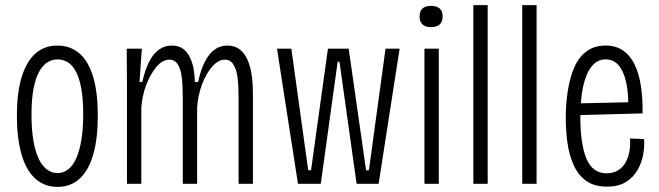

<svg xmlns="http://www.w3.org/2000/svg" viewBox="-20 -718 2573 750"><path d="M205 12Q153 12 117.5 -20.5Q82 -53 64 -115.5Q46 -178 46 -265Q46 -357 65 -418Q84 -479 119 -509.5Q154 -540 204 -540Q254 -540 289.5 -510Q325 -480 343.5 -419Q362 -358 362 -265Q362 -177 344.5 -115.5Q327 -54 292 -21Q257 12 205 12ZM205 -42Q228 -42 247 -57Q266 -72 278.5 -101Q291 -130 298 -172.5Q305 -215 305 -271Q305 -332 297.5 -372.5Q290 -413 276.5 -438.5Q263 -464 244.5 -475Q226 -486 205 -486Q183 -486 165 -474.5Q147 -463 133 -438Q119 -413 111 -371.5Q103 -330 103 -270Q103 -214 110 -171.5Q117 -129 130 -100.5Q143 -72 162 -57Q181 -42 205 -42Z M476 0V-370L475 -528H534L525 -398H536Q547 -447 563.5 -478.5Q580 -510 602 -525Q624 -540 651 -540Q680 -540 697.5 -525.5Q715 -511 724.5 -488.5Q734 -466 737.5 -442Q741 -418 741 -398H754Q764 -446 780.5 -477.5Q797 -509 818.5 -524.5Q840 -540 868 -540Q898 -540 917 -524.5Q936 -509 946.5 -485Q957 -461 961.5 -435Q966 -409 967 -386.5Q968 -364 968 -352V0H912V-328Q912 -353 911 -381Q910 -409 905 -432Q900 -455 889 -470Q878 -485 859 -485Q833 -485 809 -458Q785 -431 769 -388Q753 -345 750 -297V0H694V-327Q694 -352 693 -380Q692 -408 687.5 -431.5Q683 -455 672 -470Q661 -485 642 -485Q615 -485 591.5 -457.5Q568 -430 551.5 -387Q535 -344 532 -297V0Z M1144 0 1062 -528H1118L1184 -53H1195L1261 -528H1342L1410 -53H1421L1486 -528H1541L1459 0H1373L1306 -477H1299L1233 0Z M1638 0V-528H1694V0ZM1663 -612Q1642 -612 1630.5 -622.5Q1619 -633 1619 -653Q1619 -675 1630.5 -685Q1642 -695 1663 -695Q1686 -695 1697.5 -685Q1709 -675 1709 -653Q1709 -633 1697.5 -622.5Q1686 -612 1663 -612Z M1829 0V-698H1885V0Z M2020 0V-698H2076V0Z M2351 11Q2300 11 2268.5 -12.5Q2237 -36 2220 -75Q2203 -114 2196.5 -161Q2190 -208 2190 -256Q2190 -313 2198 -363.5Q2206 -414 2223 -454Q2240 -494 2270.5 -517Q2301 -540 2346 -540Q2386 -540 2414 -520.5Q2442 -501 2459 -466Q2476 -431 2483.5 -382.5Q2491 -334 2490 -275L2229 -268V-314L2454 -319L2434 -302Q2435 -357 2425.5 -398.5Q2416 -440 2396.5 -463Q2377 -486 2346 -486Q2313 -486 2291 -458.5Q2269 -431 2258 -380.5Q2247 -330 2247 -258Q2247 -157 2270.5 -99Q2294 -41 2350 -41Q2372 -41 2389.5 -50Q2407 -59 2419 -76Q2431 -93 2437 -118.5Q2443 -144 2441 -177L2496 -175Q2498 -147 2492.5 -115Q2487 -83 2470.5 -54Q2454 -25 2425 -7Q2396 11 2351 11Z"/></svg>

Font: Bricolage Grotesque Condensed ExtraLight
Style: Regular
Weight: 250
Width: 3
Designer: Mathieu Triay
Foundry: Atelier Triay
Version: Version 1.000;gftools[0.9.30]